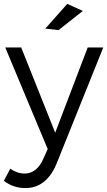

<svg xmlns="http://www.w3.org/2000/svg" viewBox="-26 -770 551 987"><path d="M0 0ZM105 196.8Q41 196.8 -5.9 159.2L26.9 97.2Q62 122.1 101.1 122.1Q131.8 122.1 156.5 102.5Q181.2 83 196.8 45.9L219.2 -3.9L1 -525.9H83L257.8 -87.9L424.8 -525.9H504.9L263.2 75.2Q237.8 134.8 198 165.8Q158.2 196.8 105 196.8ZM319.8 -750 399.9 -713.9 274.9 -615.2 207 -623Z"/></svg>

Font: Argentum Sans Light
Style: Regular
Weight: 300
Designer: Julieta Ulanovsky (Modified by Cristiano Sobral)
Foundry: Julieta Ulanovsky
Version: Version 1.000; ttfautohint (v1.5.65-e2d9)